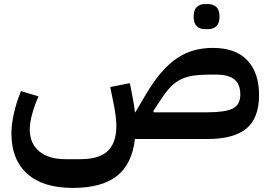

<svg xmlns="http://www.w3.org/2000/svg" viewBox="-20 -682 1328 942"><path d="M337 240Q190 240 113 170Q36 100 36 -27Q36 -72 48.5 -127Q61 -182 83 -235L169 -209Q150 -167 138 -123.5Q126 -80 126 -47Q126 22 172.5 60.5Q219 99 300 99H374Q466 99 508.5 59Q551 19 551 -66Q551 -84 547 -117Q543 -150 531 -205L521 -255L617 -274L627 -224Q632 -198 636 -175Q640 -152 642 -131H644L697 -221Q734 -283 771 -326Q808 -369 848 -396Q888 -423 931.5 -435Q975 -447 1024 -447Q1136 -447 1193.5 -386Q1251 -325 1251 -216Q1251 -103 1189 -51.5Q1127 0 997 0H642Q628 123 553.5 181.5Q479 240 337 240ZM997 -131Q1085 -131 1122 -149.5Q1159 -168 1159 -219Q1159 -268 1130.5 -292Q1102 -316 1039 -316H1009Q965 -316 932 -311.5Q899 -307 871.5 -294.5Q844 -282 821 -259.5Q798 -237 775 -202L732 -137L735 -131ZM985 -539Q961 -539 945.5 -553.5Q930 -568 930 -600Q930 -633 945.5 -647.5Q961 -662 985 -662H1002Q1026 -662 1041.5 -647.5Q1057 -633 1057 -600Q1057 -568 1041.5 -553.5Q1026 -539 1002 -539Z"/></svg>

Font: IBM Plex Sans Arabic SmBld
Style: Regular
Weight: 600
Designer: Mike Abbink, Paul van der Laan, Pieter van Rosmalen, Wael Morcos, Khajak Apelian
Foundry: Bold Monday
Version: Version 1.005